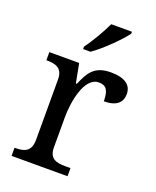

<svg xmlns="http://www.w3.org/2000/svg" viewBox="-142 -849 756 932"><g transform="rotate(20 235.5 -383.0)"><path d="M182 -619V-606H220C273 -642 351 -721 376 -756V-766H269C248 -721 211 -657 182 -619ZM33 0H322V-42H294C250 -42 212 -50 212 -109V-266C212 -343 235 -480 310 -480C349 -480 363 -457 363 -402C430 -402 456 -431 456 -473C456 -519 421 -546 348 -546C260 -546 237 -497 211 -437H206L187 -536H33V-494H36C80 -494 118 -485 118 -426V-114C118 -51 81 -42 36 -42H33Z"/></g></svg>

Font: Noto Serif Balinese
Style: Regular
Weight: 400
Designer: Monotype Design Team
Foundry: Monotype Imaging Inc.
Version: Version 2.005